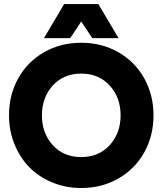

<svg xmlns="http://www.w3.org/2000/svg" viewBox="-20 -925 810 957"><path d="M384.8 12.2Q308.1 12.2 241.2 -15.4Q174.3 -43 127 -90.8Q79.6 -138.7 52.2 -206.1Q24.9 -273.4 24.9 -350.1Q24.9 -452.6 71.3 -535.4Q117.7 -618.2 200.2 -665Q282.7 -711.9 384.8 -711.9Q486.8 -711.9 569.3 -665Q651.9 -618.2 698.5 -535.4Q745.1 -452.6 745.1 -350.1Q745.1 -247.6 698.5 -164.6Q651.9 -81.5 569.3 -34.7Q486.8 12.2 384.8 12.2ZM242.9 -498.5Q189 -439 189 -350.1Q189 -261.2 242.9 -201.7Q296.9 -142.1 384.8 -142.1Q472.7 -142.1 526.9 -201.7Q581.1 -261.2 581.1 -350.1Q581.1 -439 526.9 -498.5Q472.7 -558.1 384.8 -558.1Q296.9 -558.1 242.9 -498.5ZM199.2 -734.9 299.8 -904.8H470.2L570.8 -734.9H439.9L384.8 -817.9L330.1 -734.9Z"/></svg>

Font: TASA Explorer
Style: Regular
Weight: 900
Designer: Weizhong Zhang
Foundry: Local Remote
Version: Version 1.000;Glyphs 3.1.2 (3151)